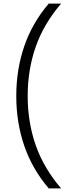

<svg xmlns="http://www.w3.org/2000/svg" viewBox="-20 -828 383 1068"><path d="M70.5 -294Q70.5 -441 114.8 -570.5Q159 -700 251 -808H320Q223 -695 178.5 -567.2Q134 -439.5 134 -294Q134 -148.5 178.5 -20.8Q223 107 320 220H251Q159 112 114.8 -17.5Q70.5 -147 70.5 -294Z"/></svg>

Font: Encode Sans Semi Expanded Light
Style: Regular
Weight: 300
Width: 6
Designer: Multiple Designers
Foundry: Impallari Type
Version: Version 2.000